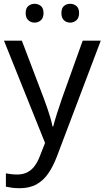

<svg xmlns="http://www.w3.org/2000/svg" viewBox="-20 -750 550 1010"><path d="M1 -536H95L211 -231Q221 -204 229.5 -179Q238 -154 245 -130.5Q252 -107 256 -85H260Q266 -110 279 -150.5Q292 -191 306 -232L415 -536H510L279 74Q260 124 234.5 161.5Q209 199 172.5 219.5Q136 240 84 240Q60 240 42 237.5Q24 235 11 232V162Q22 164 37.5 166Q53 168 70 168Q101 168 123.5 156.5Q146 145 162 123.5Q178 102 189 73L217 2ZM115 -681Q115 -707 129 -718.5Q143 -730 162 -730Q181 -730 195 -718.5Q209 -707 209 -681Q209 -656 195 -643.5Q181 -631 162 -631Q143 -631 129 -643.5Q115 -656 115 -681ZM303 -681Q303 -707 316.5 -718.5Q330 -730 349 -730Q368 -730 382 -718.5Q396 -707 396 -681Q396 -656 382 -643.5Q368 -631 349 -631Q330 -631 316.5 -643.5Q303 -656 303 -681Z"/></svg>

Font: Noto Sans Thai
Style: Regular
Weight: 400
Designer: Monotype Design Team
Foundry: Monotype Imaging Inc.
Version: Version 2.001